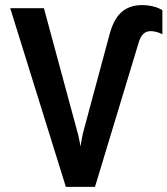

<svg xmlns="http://www.w3.org/2000/svg" viewBox="-20 -732 656 752"><path d="M238 0 20 -700H152L281 -223Q285 -210 289 -191.2Q293 -172.5 295 -158Q297.5 -172.5 301 -191Q304.5 -209.5 308 -222L409 -597Q425.5 -658.5 456.8 -685.2Q488 -712 536 -712Q558.5 -712 579.5 -707Q600.5 -702 616 -692V-598Q592 -610 570 -610Q553 -610 541.8 -599.5Q530.5 -589 524 -568L352 0Z"/></svg>

Font: Overpass Mono Light
Style: Regular
Weight: 300
Monospace: yes
Designer: Delve Withrington, Dave Bailey
Foundry: Delve Fonts LLC
Version: Version 4.000